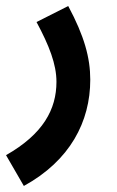

<svg xmlns="http://www.w3.org/2000/svg" viewBox="-56 -386 386 636"><path d="M23 230C176 146 243 17 243 -122C243 -195 223 -267 170 -366L65 -313C107 -235 131 -173 131 -115C131 -24 87 58 -36 128Z"/></svg>

Font: Noto Sans Arabic UI XCn SmBd
Style: Regular
Weight: 600
Width: 2
Designer: Monotype Design Team, Nadine Chahine and Nizar Qandah
Foundry: Monotype Imaging Inc.
Version: Version 2.010